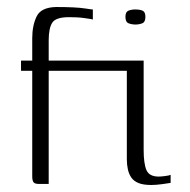

<svg xmlns="http://www.w3.org/2000/svg" viewBox="-20 -525 543 548"><path d="M40 -352H72V-416Q72 -452 84.5 -478Q97 -504 140 -505Q166 -505 188 -504Q210 -503 225.5 -500.5Q241 -498 245 -498V-469Q244 -470 237 -471Q230 -472 220 -473.5Q210 -475 198.5 -475.5Q187 -476 177 -476Q139 -476 129 -460Q119 -444 119 -410V-352H343V-323H119V0H91Q80 0 76 -4.5Q72 -9 72 -22V-323H40ZM390 -352Q390 -302 390 -263.5Q390 -225 390 -186.5Q390 -148 390 -98Q390 -58 398 -39.5Q406 -21 433 -21Q439 -21 451 -22.5Q463 -24 467 -26V-3Q462 -2 443.5 0.5Q425 3 412 3Q389 3 375.5 -2.5Q362 -8 355 -18Q348 -28 345 -41.5Q342 -55 342 -70.5Q342 -86 342 -104Q342 -152 342 -191Q342 -230 342 -268.5Q342 -307 342 -352Q354 -352 366 -352Q378 -352 390 -352ZM338 -477Q338 -491 346.5 -494.5Q355 -498 366 -498Q379 -498 387 -494.5Q395 -491 395 -477Q395 -462 386 -458.5Q377 -455 367 -455Q356 -455 347 -458.5Q338 -462 338 -477Z"/></svg>

Font: Genos Light
Style: Regular
Weight: 300
Designer: Robert E. Leuschke
Foundry: Robert E. Leuschke
Version: Version 1.010